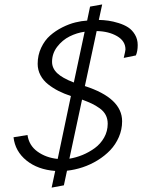

<svg xmlns="http://www.w3.org/2000/svg" viewBox="-20 -771 645 866"><path d="M362.8 -382.8 416 -630.9Q470.2 -629.9 508.1 -607.9Q545.9 -585.9 545.9 -547.9Q545.9 -542.5 538.1 -509.8L592.8 -521Q601.1 -539.6 601.1 -567.9Q601.1 -594.2 588.6 -615Q576.2 -635.7 558.1 -647.5Q540 -659.2 514.9 -667Q489.7 -674.8 468.8 -677.7Q447.8 -680.7 425.8 -681.2L440.9 -751L386.2 -741.2L373 -678.2Q348.1 -676.8 320.1 -669.9Q292 -663.1 261.2 -647.7Q230.5 -632.3 206.1 -610.8Q181.6 -589.4 165.8 -555.9Q149.9 -522.5 149.9 -482.9Q149.9 -455.6 162.4 -431.9Q174.8 -408.2 196.8 -390.9Q218.8 -373.5 243.9 -360.8Q269 -348.1 299.8 -337.9L240.2 -54.2Q187.5 -59.6 149.2 -87.2Q110.8 -114.7 104 -162.1L41 -151.9Q48.3 -88.4 99.4 -47.1Q150.4 -5.9 229 0L212.9 75.2L268.1 64.9L282.2 -1Q317.9 -4.9 353 -16.6Q388.2 -28.3 420.4 -48.1Q452.6 -67.9 477.1 -93.5Q501.5 -119.1 516.1 -152.8Q530.8 -186.5 530.8 -224.1Q530.8 -328.6 362.8 -382.8ZM361.8 -627.9 313 -398.9Q261.7 -418.5 238.3 -440.7Q214.8 -462.9 214.8 -492.2Q214.8 -529.8 238 -560.1Q261.2 -590.3 293.9 -606.7Q326.7 -623 361.8 -627.9ZM293 -55.2 350.1 -321.8Q376.5 -312 394 -303.7Q411.6 -295.4 429.7 -282.5Q447.8 -269.5 456.8 -252.2Q465.8 -234.9 465.8 -212.9Q465.8 -179.2 449.7 -150.6Q433.6 -122.1 407.5 -103Q381.3 -84 352.1 -72Q322.8 -60.1 293 -55.2Z"/></svg>

Font: Comic Neue Angular
Style: Italic
Weight: 400
Italic angle: -12°
Designer: Craig Rozynski
Foundry: Craig Rozynski
Version: Version 2.003